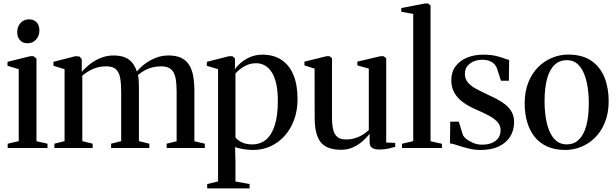

<svg xmlns="http://www.w3.org/2000/svg" viewBox="-20 -838 3490 1087"><path d="M23.5 0V-24.5L86 -39V-446.5L22.5 -465.5V-488L151.5 -520H169.5L186.5 -506V-38.5L249 -24.5V0ZM135.5 -593Q110 -593 93.8 -609.8Q77.5 -626.5 77.5 -656Q77.5 -687.5 96.5 -708Q115.5 -728.5 144 -728.5H145Q170.5 -728.5 186.8 -712.2Q203 -696 203 -666Q203 -634.5 184 -613.8Q165 -593 136.5 -593Z M288 0V-24.5L345.5 -39V-446.5L282.5 -465.5V-488L407.5 -520L431.5 -517.5L443 -501.5V-431Q461 -453 488.5 -474.5Q516 -496 550.5 -510Q585 -524 623 -524Q677.5 -524 709 -501.2Q740.5 -478.5 755 -433Q772.5 -455 800 -476Q827.5 -497 861.8 -510.5Q896 -524 934 -524Q977 -524 1005.5 -510.5Q1034 -497 1050.5 -471Q1067 -445 1073.8 -407.2Q1080.5 -369.5 1080.5 -321.5V-38.5L1139.5 -24.5V0H923.5V-24.5L980 -38.5V-318.5Q980 -363 974 -395.2Q968 -427.5 949.2 -445Q930.5 -462.5 893 -462.5Q865.5 -462.5 842.2 -456.5Q819 -450.5 799 -439.5Q779 -428.5 761 -413Q763.5 -403.5 764.8 -388.8Q766 -374 766.2 -357.2Q766.5 -340.5 766.5 -325V-39L825.5 -24.5V0H609V-24.5L666 -39V-319Q666 -363.5 660.5 -395.5Q655 -427.5 637.2 -445Q619.5 -462.5 582.5 -462.5Q540.5 -462.5 508 -448.2Q475.5 -434 446 -410V-39L504.5 -24.5V0Z M1153 228.5V204L1214.5 189V-446.5L1151 -465.5V-488L1277 -520H1295.5L1310.5 -507.5L1310 -446.5Q1319.5 -461 1340.8 -480.2Q1362 -499.5 1394 -514Q1426 -528.5 1466.5 -528.5Q1528 -528.5 1572.5 -499.8Q1617 -471 1640.8 -414.8Q1664.5 -358.5 1664.5 -276.5Q1664.5 -213.5 1645.5 -160.8Q1626.5 -108 1592 -69.5Q1557.5 -31 1512 -10Q1466.5 11 1413.5 11Q1381 11 1352.5 5.5Q1324 0 1311 -5.5L1313 76.5V189.5L1393 204V228.5ZM1407.5 -20.5Q1454.5 -20.5 1486.8 -48Q1519 -75.5 1536 -130.2Q1553 -185 1553 -266.5Q1553 -323.5 1543.8 -364Q1534.5 -404.5 1517.8 -430Q1501 -455.5 1478.8 -467.8Q1456.5 -480 1431 -480Q1401.5 -480 1378.2 -469.8Q1355 -459.5 1338.5 -446Q1322 -432.5 1313 -422V-60.5Q1322 -46.5 1346.8 -33.5Q1371.5 -20.5 1407.5 -20.5Z M2127 8.5Q2101.5 8.5 2087 -0.8Q2072.5 -10 2072.5 -34.5V-80Q2056.5 -59.5 2032.5 -38.5Q2008.5 -17.5 1978.2 -3.8Q1948 10 1911 10Q1830.5 10 1796 -32.5Q1761.5 -75 1761.5 -170.5L1761 -449.5L1703.5 -468V-489L1830 -520H1845L1859.5 -509V-174Q1859.5 -133.5 1866 -105.5Q1872.5 -77.5 1889.5 -63Q1906.5 -48.5 1938.5 -48.5Q1968 -48.5 1992 -56.2Q2016 -64 2035 -76.2Q2054 -88.5 2068 -102V-449.5L2003 -468V-489L2135 -520H2150.5L2166.5 -509V-31L2217.5 -29V-6.5Q2201 -2 2178.5 3.2Q2156 8.5 2127 8.5Z M2319.5 -39V-759L2252 -771.5V-792.5L2386.5 -818.5H2403L2417.5 -807V-38.5L2482 -24V0H2256V-24Z M2701.5 11Q2664 11 2630 2.2Q2596 -6.5 2569.8 -15.5Q2543.5 -24.5 2527.5 -26.5L2529 -149H2577.5L2600 -76Q2604.5 -63.5 2621.5 -50.2Q2638.5 -37 2661.5 -28Q2684.5 -19 2707.5 -19Q2740.5 -19 2764.2 -28.5Q2788 -38 2801 -56.5Q2814 -75 2814 -101Q2814 -126 2798.5 -144.8Q2783 -163.5 2752.5 -180.8Q2722 -198 2676 -217.5Q2632 -236.5 2600.2 -260Q2568.5 -283.5 2551.8 -314Q2535 -344.5 2535 -383.5Q2535 -429.5 2558.5 -461.8Q2582 -494 2623 -511.2Q2664 -528.5 2715.5 -528.5Q2757 -528.5 2784.8 -522Q2812.5 -515.5 2831 -508.5Q2849.5 -501.5 2862.5 -499L2861 -381H2816L2793.5 -451Q2789 -464 2778.8 -475Q2768.5 -486 2752 -492.8Q2735.5 -499.5 2711 -499.5Q2687.5 -500 2664.8 -491.5Q2642 -483 2627 -465.2Q2612 -447.5 2612 -420Q2612 -392 2627.8 -372.5Q2643.5 -353 2670 -338.2Q2696.5 -323.5 2727.5 -309Q2758.5 -295 2787.8 -280Q2817 -265 2840.2 -246.8Q2863.5 -228.5 2877 -204.2Q2890.5 -180 2890.5 -146.5Q2890.5 -100.5 2868.5 -65Q2846.5 -29.5 2804.5 -9.2Q2762.5 11 2701.5 11Z M2950.5 -252Q2950.5 -320 2971.2 -371.8Q2992 -423.5 3027.2 -458.5Q3062.5 -493.5 3106.5 -511.2Q3150.5 -529 3196.5 -529Q3277 -529 3327.8 -494Q3378.5 -459 3402.2 -399.5Q3426 -340 3426 -266Q3426 -198.5 3405.2 -146.5Q3384.5 -94.5 3349.5 -59.5Q3314.5 -24.5 3270.5 -6.8Q3226.5 11 3180.5 11Q3121 11 3077.2 -9Q3033.5 -29 3005.5 -65Q2977.5 -101 2964 -148.8Q2950.5 -196.5 2950.5 -252ZM3188.5 -20.5Q3228.5 -20.5 3256.2 -46.5Q3284 -72.5 3298.8 -124.5Q3313.5 -176.5 3313.5 -254Q3313.5 -301.5 3306.8 -345.2Q3300 -389 3285.5 -423.2Q3271 -457.5 3247.5 -477.5Q3224 -497.5 3189.5 -497.5Q3149 -497.5 3120.8 -471.8Q3092.5 -446 3077.8 -394.2Q3063 -342.5 3063 -264Q3063 -216 3069.8 -172.2Q3076.5 -128.5 3091.2 -94.2Q3106 -60 3130 -40.2Q3154 -20.5 3188.5 -20.5Z"/></svg>

Font: Merriweather 120pt
Style: Regular
Weight: 400
Version: Version 2.100